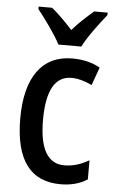

<svg xmlns="http://www.w3.org/2000/svg" viewBox="-55 -897 509 851"><g transform="rotate(5 200.0 -471.0)"><path d="M184 -699H286C308 -744 357 -808 389 -848V-859H329C296 -830 268 -806 235 -768C204 -803 169 -837 142 -859H82V-848C116 -805 162 -742 184 -699ZM247 -83C292 -83 332 -93 366 -115V-200C331 -180 297 -168 256 -168C182 -168 145 -233 145 -360C145 -490 181 -557 255 -557C284 -557 315 -548 346 -533L375 -613C344 -631 303 -643 251 -643C116 -643 44 -540 44 -359C44 -172 114 -83 247 -83Z"/></g></svg>

Font: Noto Sans Kannada UI Condensed Medium
Style: Regular
Weight: 500
Width: 3
Designer: Jelle Bosma - Monotype Design Team
Foundry: Monotype Imaging Inc.
Version: Version 2.005